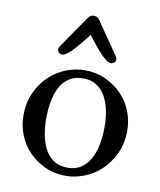

<svg xmlns="http://www.w3.org/2000/svg" viewBox="-82 -775 711 853"><g transform="rotate(10 274.0 -349.0)"><path d="M274 -465Q326 -465 369 -445.5Q412 -426 443 -394Q474 -362 490.5 -320Q507 -278 507 -233Q507 -174 485 -128Q463 -82 429.5 -51Q396 -20 354.5 -4Q313 12 274 12Q221 12 178.5 -7.5Q136 -27 105 -59Q74 -91 57.5 -133Q41 -175 41 -220Q41 -279 62.5 -325Q84 -371 117.5 -402Q151 -433 192.5 -449Q234 -465 274 -465ZM274 -25Q310 -25 335 -42Q360 -59 375.5 -87.5Q391 -116 398 -153.5Q405 -191 405 -233Q405 -272 397.5 -307.5Q390 -343 374.5 -370Q359 -397 334 -412.5Q309 -428 274 -428Q237 -428 212 -411.5Q187 -395 171.5 -366.5Q156 -338 149.5 -301Q143 -264 143 -222Q143 -183 150 -147.5Q157 -112 172.5 -84.5Q188 -57 213 -41Q238 -25 274 -25ZM400 -549Q404 -542 404 -536Q404 -526 397.5 -521Q391 -516 383 -516Q368 -516 344 -539.5Q320 -563 273 -624Q226 -563 202 -539.5Q178 -516 163 -516Q155 -516 148.5 -521Q142 -526 142 -536Q142 -542 146 -549L248 -697Q257 -710 272 -710Q279 -710 285.5 -707.5Q292 -705 298 -697Z"/></g></svg>

Font: Alice
Style: Regular
Weight: 400
Designer: Cyreal (www.cyreal.org)
Foundry: Cyreal (www.cyreal.org)
Version: Version 1.010